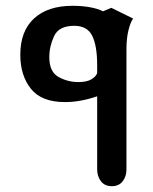

<svg xmlns="http://www.w3.org/2000/svg" viewBox="-20 -642 529 662"><path d="M315 -58V-310Q257 -290 204 -290Q123 -290 86.5 -336Q50 -382 50 -453Q50 -535 97.5 -578.5Q145 -622 230 -622Q263 -622 290.5 -617Q318 -612 335 -603L364 -615L439 -578Q430 -566 423 -538Q416 -510 416 -473V-57Q416 -34 403 -17Q390 0 366 0Q341 0 328 -17Q315 -34 315 -58ZM315 -390V-418Q315 -484 298 -518.5Q281 -553 236 -553Q183 -553 166.5 -517.5Q150 -482 150 -445Q150 -394 182 -376.5Q214 -359 250 -359Q279 -359 295 -368.5Q311 -378 315 -390Z"/></svg>

Font: El Messiri Medium
Style: Regular
Weight: 500
Designer: Mohamed Gaber
Foundry: Kief Type Foundry
Version: Version 2.007